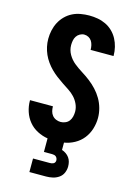

<svg xmlns="http://www.w3.org/2000/svg" viewBox="-141 -816 781 1109"><g transform="rotate(15 250.0 -261.5)"><path d="M150 220V139H250Q256 139 261.5 138Q267 137 272 134.5Q277 132 280 126.5Q283 121 283 116Q283 109 280.5 103Q278 97 273.5 93Q269 89 262.5 87.5Q256 86 250 86H201V5Q169 0 139 -15.5Q109 -31 88 -56.5Q67 -82 56.5 -114Q46 -146 46 -179V-182H183V-181Q183 -167 186.5 -153Q190 -139 199 -128Q208 -117 221.5 -111.5Q235 -106 249 -106Q263 -106 277 -112Q291 -118 299.5 -129.5Q308 -141 311.5 -155.5Q315 -170 315 -185Q315 -208 305 -230Q295 -252 279 -269Q263 -286 243 -299Q223 -312 203.5 -325Q184 -338 165 -352.5Q146 -367 129.5 -383.5Q113 -400 99 -419.5Q85 -439 75.5 -460.5Q66 -482 61 -505Q56 -528 56 -552Q56 -577 61.5 -602.5Q67 -628 79 -651Q91 -674 109.5 -692.5Q128 -711 151 -722.5Q174 -734 200 -738.5Q226 -743 251 -743Q277 -743 302 -738.5Q327 -734 350 -723Q373 -712 391.5 -694Q410 -676 422 -653.5Q434 -631 440 -606Q446 -581 446 -556V-553H309V-554Q309 -567 306 -580.5Q303 -594 296 -605Q289 -616 277 -622.5Q265 -629 251 -629Q238 -629 225.5 -622Q213 -615 205.5 -603.5Q198 -592 195.5 -578Q193 -564 193 -551Q193 -521 208 -495Q223 -469 246 -450.5Q269 -432 294 -416.5Q319 -401 342.5 -383Q366 -365 386 -343.5Q406 -322 421 -296.5Q436 -271 444 -242Q452 -213 452 -184Q452 -151 442 -118.5Q432 -86 411.5 -60Q391 -34 361 -17.5Q331 -1 299 4V48Q312 52 323.5 60Q335 68 343 79Q351 90 354.5 103.5Q358 117 358 131Q358 151 350 169.5Q342 188 325.5 199.5Q309 211 289.5 215.5Q270 220 250 220Z"/></g></svg>

Font: Iosevka SS18 Heavy
Style: Regular
Weight: 900
Monospace: yes
Designer: Belleve Invis
Foundry: Belleve Invis
Version: Version 25.1.1; ttfautohint (v1.8.4)